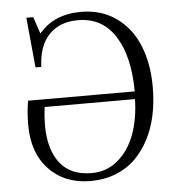

<svg xmlns="http://www.w3.org/2000/svg" viewBox="-53 -778 778 838"><g transform="rotate(-5 336.5 -358.5)"><path d="M310.1 11.2Q198.2 11.2 129.2 -60.8Q60.1 -132.8 60.1 -255.9Q60.1 -310.5 68.8 -361.8H536.1Q535.2 -516.6 478.5 -604.7Q421.9 -692.9 315.9 -692.9Q235.4 -692.9 189 -644.3Q142.6 -595.7 139.2 -503.9H113.8L92.8 -723.1H123L147.9 -648.9Q213.4 -728 332 -728Q420.9 -728 485.8 -682.1Q550.8 -636.2 583.5 -556.9Q616.2 -477.5 616.2 -374Q616.2 -309.6 604.2 -252.2Q592.3 -194.8 567.1 -146.5Q542 -98.1 506.1 -63Q470.2 -27.8 420.2 -8.3Q370.1 11.2 310.1 11.2ZM318.8 -22.9Q385.3 -22.9 434.3 -65.2Q483.4 -107.4 508.1 -175.8Q532.7 -244.1 534.2 -328.1H138.2Q132.8 -284.2 132.8 -246.1Q133.8 -140.6 180.2 -81.8Q226.6 -22.9 318.8 -22.9Z"/></g></svg>

Font: Literata Light
Style: Regular
Weight: 300
Designer: Latin by Veronika Burian and Jose Scaglione. Greek by Irene Vlachou. Cyrillic by Vera Evstafieva.
Foundry: TypeTogether
Version: Version 3.021